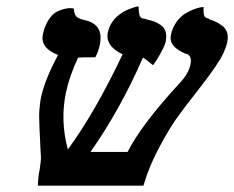

<svg xmlns="http://www.w3.org/2000/svg" viewBox="-20 -584 737 604"><path d="M694.8 -451.2Q691.4 -435.5 683.1 -417.5Q674.8 -399.4 658.7 -376Q642.6 -352.5 631.3 -337.6Q620.1 -322.8 597.2 -293Q558.6 -244.1 535.2 -211.2Q511.7 -178.2 480.2 -119.1Q448.7 -60.1 431.2 0H99.1Q99.6 -26.4 104.5 -48.8Q109.4 -81.1 108.9 -87.9Q108.4 -96.7 107.7 -107.2Q106.9 -117.7 106.7 -127.7Q106.4 -137.7 106 -145Q105.5 -153.3 104.7 -169.7Q104 -186 103.8 -193.8Q103.5 -201.7 103.3 -214.8Q103 -228 103.8 -236.6Q104.5 -245.1 105.7 -256.1Q106.9 -267.1 108.9 -276.9Q121.1 -334 162.6 -411.1Q106.4 -433.1 114.7 -475.1Q120.6 -502.9 132.8 -521.5Q145 -540 158.4 -546.9Q171.9 -553.7 184.1 -556.4Q196.3 -559.1 204.6 -558.1L212.4 -557.1Q213.4 -539.6 219.7 -532.5Q226.1 -525.4 245.6 -521Q307.6 -507.8 293.9 -442.9Q289.6 -421.9 279.8 -403.8Q235.8 -403.8 226.6 -402.8H225.6Q197.8 -342.8 187.5 -293Q168.9 -205.1 193.4 -113.8Q279.3 -231 365.7 -413.1Q310.5 -439.5 319.3 -481.9Q322.3 -496.6 329.3 -508.8Q336.4 -521 345.2 -529.3Q354 -537.6 363.8 -543.9Q373.5 -550.3 382.8 -554Q392.1 -557.6 399.4 -560.1Q406.7 -562.5 411.1 -563.5L416 -564Q416 -553.7 417 -546.6Q418 -539.6 418.9 -536.1Q419.9 -532.7 422.1 -530.3Q424.3 -527.8 425.3 -527.3Q426.3 -526.9 428.7 -525.9Q430.2 -525.9 432.9 -525.4Q435.5 -524.9 436.5 -524.9Q437.5 -524.4 439 -523.9Q440.4 -523.4 441.4 -522.9Q456.5 -519.5 465.6 -516.1Q474.6 -512.7 486.1 -504.9Q497.6 -497.1 501.2 -483.6Q504.9 -470.2 501 -451.2Q499.5 -445.3 493.2 -431.9Q486.8 -418.5 477.8 -403.6Q468.8 -388.7 461.4 -378.9Q435.5 -400.4 429.7 -402.8Q358.9 -240.2 264.6 -106H381.3Q425.3 -192.4 544.4 -321.8Q572.8 -351.1 579.1 -380.9Q585 -408.2 566.4 -415L565.9 -414.1Q509.8 -436.5 517.6 -474.1Q522.5 -497.1 534.9 -514.4Q547.4 -531.7 561.5 -540.5Q575.7 -549.3 589.1 -554.4Q602.5 -559.6 611.3 -561L620.6 -562Q619.6 -547.9 621.1 -540Q622.6 -532.2 624.5 -530.8Q626.5 -529.3 630.9 -526.9Q637.7 -525.9 639.2 -523.9H637.2Q638.2 -522.9 639.2 -522.9Q651.4 -519 659.2 -515.4Q667 -511.7 678.5 -503.4Q689.9 -495.1 694.3 -481.9Q698.7 -468.8 694.8 -451.2Z"/></svg>

Font: Linux Libertine Slanted
Style: Semibold Slanted
Weight: 600
Designer: Philipp H. Poll
Foundry: Philipp H. Poll
Version: Version 5.1.1